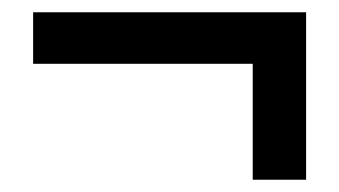

<svg xmlns="http://www.w3.org/2000/svg" viewBox="-20 -392 553 313"><path d="M392 -99H479V-372H34V-288H392Z"/></svg>

Font: DAIFUKU Sans Semibold
Style: Regular
Weight: 600
Designer: Original font ‘Source Sans 3’ : Paul D. Hunt
Foundry: Daifuku
Version: Version 1.000